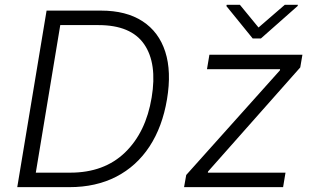

<svg xmlns="http://www.w3.org/2000/svg" viewBox="-20 -771 1288 791"><path d="M266 0H51.1L171.9 -727.3H396Q500 -727.3 567.3 -683.4Q634.6 -639.6 660.9 -557.7Q687.1 -475.9 668 -361.9Q649.1 -248.6 595.9 -167.4Q542.6 -86.3 459 -43.1Q375.4 0 266 0ZM127.5 -59.7H269.5Q409.1 -59.7 495.2 -142.9Q581.3 -226.2 604.8 -369.3Q628.2 -509.9 573.9 -588.8Q519.5 -667.6 386 -667.6H228.3ZM738.3 0 747.2 -50.1 1133.2 -481.2 1133.9 -485.8H832.7L842.7 -545.5H1225.9L1217 -493.3L837 -64.3L836.3 -59.7H1156.2L1146.3 0ZM968.4 -751.1 1045.1 -657.7 1153.1 -751.1H1207.4L1206 -746.1L1055 -612.6H1021L912.6 -746.1L914.1 -751.1Z"/></svg>

Font: Inter UI Light
Style: Italic
Weight: 300
Italic angle: 9.39999°
Designer: Rasmus Andersson
Foundry: rsms
Version: 3.2;8d6f07862